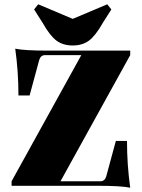

<svg xmlns="http://www.w3.org/2000/svg" viewBox="-20 -866 661 895"><path d="M179 -759 139 -822 158 -846 319 -778 480 -846 499 -822 459 -759Q425 -699 394.5 -676.5Q364 -654 319 -654Q274 -654 243.5 -676.5Q213 -699 179 -759ZM587 9Q545 0 432 0H34V-21L359 -609H190Q170 -609 163 -587L118 -421H66Q66 -532 51 -639Q93 -630 206 -630H587V-609L262 -21H448Q468 -21 475 -43L520 -209H572Q572 -98 587 9Z"/></svg>

Font: Arapey Black-Display
Style: Regular
Weight: 900
Designer: Eduardo Rodriguez Tunni
Foundry: Eduardo Rodriguez Tunni
Version: Version 4.000